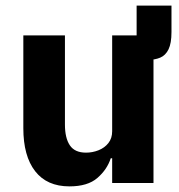

<svg xmlns="http://www.w3.org/2000/svg" viewBox="-20 -651 636 683"><path d="M526 0H379V-88H374Q361 -48 326.5 -18Q292 12 227 12Q147 12 105 -42Q63 -96 63 -195V-525H211V-208Q211 -160 228.5 -134Q246 -108 286 -108Q309 -108 330.5 -116.5Q352 -125 365.5 -142Q379 -159 379 -184V-525H466V-631H590V-537Q590 -497 579.5 -475.5Q569 -454 550 -446Q531 -438 506 -438H493L526 -466Z"/></svg>

Font: IBM Plex Sans
Style: Bold
Weight: 700
Designer: Mike Abbink, Paul van der Laan, Pieter van Rosmalen
Foundry: Bold Monday
Version: Version 3.201